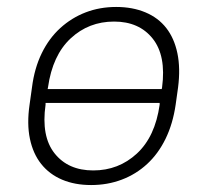

<svg xmlns="http://www.w3.org/2000/svg" viewBox="-20 -526 590 552"><path d="M242 6Q195 6 158.5 -9.5Q122 -25 98.5 -54.5Q75 -84 66 -127Q57 -170 65 -225L72 -275Q79 -330 100 -373Q121 -416 153.5 -445.5Q186 -475 226.5 -490.5Q267 -506 314 -506Q361 -506 398 -490.5Q435 -475 458 -445.5Q481 -416 490 -373Q499 -330 492 -275L485 -225Q477 -170 456 -127Q435 -84 403 -54.5Q371 -25 330 -9.5Q289 6 242 6ZM117 -270H445L446 -275Q458 -366 419 -415Q380 -464 308 -464Q235 -464 183 -415.5Q131 -367 118 -275ZM248 -36Q321 -36 373.5 -84.5Q426 -133 439 -225V-230H111V-225Q98 -134 137 -85Q176 -36 248 -36Z"/></svg>

Font: Retni Sans Light
Style: Italic
Weight: 300
Italic angle: -8°
Designer: Vitaly Kuzmin
Foundry: ParaType Ltd.
Version: Version 1.00;June 10, 2019;FontCreator 11.5.0.2425 64-bit; t